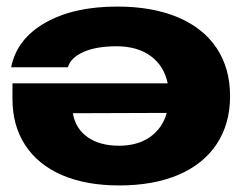

<svg xmlns="http://www.w3.org/2000/svg" viewBox="-20 -552 734 585"><path d="M337 -532Q444 -532 521.5 -499.5Q599 -467 640 -405.5Q681 -344 681 -259Q681 -175 640.5 -113.5Q600 -52 524 -19.5Q448 13 343 13Q242 13 169 -18.5Q96 -50 57 -109.5Q18 -169 18 -250V-298H491Q480 -351 439.5 -381Q399 -411 335 -411Q273 -411 234 -393.5Q195 -376 187 -347H14Q31 -433 117.5 -482.5Q204 -532 337 -532ZM343 -108Q399 -108 437 -134.5Q475 -161 488 -208L202 -207Q210 -160 247 -134Q284 -108 343 -108Z"/></svg>

Font: Non Bureau Extended
Style: Bold
Weight: 700
Width: 7
Designer: Jona Saucedo
Foundry: Non Foundry
Version: Version 1.000; ttfautohint (v1.8.4)